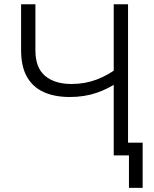

<svg xmlns="http://www.w3.org/2000/svg" viewBox="-20 -748 742 924"><path d="M315.9 -281.2Q241.7 -281.2 189.2 -305.4Q136.7 -329.6 109.1 -379.4Q81.5 -429.2 81.5 -505.9V-727.5H150.4V-506.3Q150.4 -421.9 197 -382.8Q243.7 -343.8 323.7 -343.8Q388.7 -343.8 444.8 -365Q501 -386.2 549.3 -423.8V-354Q502 -320.8 444.1 -301Q386.2 -281.2 315.9 -281.2ZM527.3 0V-727.5H596.2V0ZM600.6 156.2V0H558.6V-61.5H666.5V156.2Z"/></svg>

Font: Inter 16pt Light
Style: Regular
Weight: 300
Version: Version 4.001;git-66647c0bb